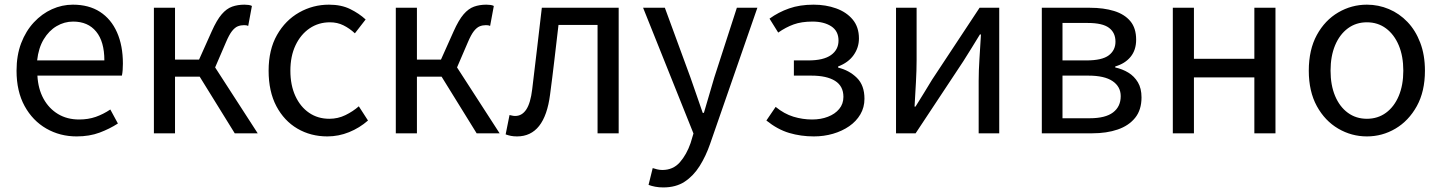

<svg xmlns="http://www.w3.org/2000/svg" viewBox="-20 -577 6239 831"><path d="M311.7 13.4Q239.5 13.4 180.4 -20.6Q121.3 -54.6 86.4 -118.2Q51.6 -181.9 51.6 -271Q51.6 -337.5 71.6 -390.1Q91.7 -442.7 126.5 -480.1Q161.4 -517.6 205 -537.2Q248.6 -556.8 295.4 -556.8Q364.6 -556.8 412.8 -525.7Q461 -494.5 486.4 -437.1Q511.9 -379.7 511.9 -301.7Q511.9 -287.4 510.9 -274.1Q510 -260.7 507.6 -249.7H141.9Q145 -192.4 168.3 -149.8Q191.7 -107.2 231.1 -83.5Q270.4 -59.8 322.3 -59.8Q361.8 -59.8 394.5 -71.2Q427.1 -82.7 457.5 -103.1L490.3 -42.5Q454.8 -19.4 411 -3Q367.2 13.4 311.7 13.4ZM140.7 -315.5H431.7Q431.7 -397.1 396.2 -440.3Q360.8 -483.6 296.5 -483.6Q258.5 -483.6 225.1 -463.9Q191.7 -444.3 169.2 -406.9Q146.7 -369.6 140.7 -315.5Z M646.1 0V-543.4H737.5V-319.1H841.6L896.1 -440.8Q918.2 -490.4 939.4 -515Q960.5 -539.6 984.6 -548.2Q1008.8 -556.8 1038 -556.8Q1047.3 -556.8 1056 -555.6Q1064.6 -554.4 1070.3 -551.2L1054.3 -464.9Q1049.9 -466.9 1046 -467.5Q1042 -468.1 1036 -468.1Q1022 -468.1 1009.4 -463.2Q996.8 -458.2 984.2 -442.5Q971.7 -426.7 957.7 -393.5L911.1 -285.2L1095.4 0H996L844.2 -245.3H737.5V0Z M1396.9 13.4Q1324.9 13.4 1267.3 -20.3Q1209.7 -54 1176.1 -117.6Q1142.6 -181.2 1142.6 -271Q1142.6 -361.9 1178.9 -425.7Q1215.2 -489.4 1274.9 -523.1Q1334.5 -556.8 1403.8 -556.8Q1457 -556.8 1495.6 -537.8Q1534.1 -518.9 1562.5 -492.7L1516 -432.8Q1492.8 -454.3 1466.4 -467.4Q1440.1 -480.5 1408.1 -480.5Q1358.7 -480.5 1319.9 -454.2Q1281.2 -427.8 1259 -380.8Q1236.8 -333.8 1236.8 -271Q1236.8 -208.7 1258.2 -161.8Q1279.7 -114.9 1317.6 -88.9Q1355.5 -62.9 1405.3 -62.9Q1442.7 -62.9 1475 -78.7Q1507.3 -94.4 1533 -116.9L1572.7 -55.4Q1536.2 -23.3 1490.9 -5Q1445.6 13.4 1396.9 13.4Z M1693.1 0V-543.4H1784.5V-319.1H1888.6L1943.1 -440.8Q1965.2 -490.4 1986.4 -515Q2007.5 -539.6 2031.6 -548.2Q2055.8 -556.8 2085 -556.8Q2094.3 -556.8 2103 -555.6Q2111.6 -554.4 2117.3 -551.2L2101.3 -464.9Q2096.9 -466.9 2093 -467.5Q2089 -468.1 2083 -468.1Q2069 -468.1 2056.4 -463.2Q2043.8 -458.2 2031.2 -442.5Q2018.7 -426.7 2004.7 -393.5L1958.1 -285.2L2142.4 0H2043L1891.2 -245.3H1784.5V0Z M2217.8 13.4Q2202.6 13.4 2191.3 11.1Q2180 8.8 2168.5 4.7L2185.3 -79.1Q2191.1 -78.1 2196.9 -76.6Q2202.6 -75.1 2210 -75.1Q2239.1 -75.1 2257.7 -102.9Q2276.2 -130.6 2283.4 -190.5Q2294.4 -279 2304.5 -367.2Q2314.5 -455.5 2325.1 -543.4H2657.7V0H2566.3V-469H2397.2Q2388.3 -393.4 2379.6 -318.5Q2370.9 -243.6 2360.7 -167.3Q2349.1 -77.2 2313.4 -31.9Q2277.7 13.4 2217.8 13.4Z M2850.9 234.2Q2832.1 234.2 2816.1 231.2Q2800.2 228.2 2787 223.2L2805 150.5Q2813 153.3 2824.2 156Q2835.5 158.7 2846.7 158.7Q2893.2 158.7 2922.5 125.4Q2951.8 92 2969.1 41.9L2981.4 0.7L2763.4 -543.4H2857.6L2968.4 -241.5Q2981.4 -205.6 2994.7 -165.9Q3008.1 -126.2 3021.5 -88.4H3026.5Q3037.6 -125.8 3049.2 -165.5Q3060.8 -205.2 3071.5 -241.5L3169.2 -543.4H3258L3053.5 45.5Q3035 99 3008.1 141.7Q2981.2 184.4 2943.4 209.3Q2905.5 234.2 2850.9 234.2Z M3502.5 13.4Q3446.3 13.4 3395.7 -1.6Q3345 -16.7 3297 -55.4L3337.1 -114.4Q3374.1 -84.1 3414.1 -71.9Q3454.1 -59.8 3494.9 -59.8Q3532.8 -59.8 3563.4 -71.7Q3594.1 -83.5 3612.2 -105.4Q3630.4 -127.2 3630.4 -157.8Q3630.4 -204.3 3594.3 -227Q3558.1 -249.7 3491.5 -249.7H3416V-315.5H3478.8Q3544.1 -315.5 3576.6 -338.6Q3609.2 -361.8 3609.2 -401.4Q3609.2 -442.7 3577.7 -463.2Q3546.2 -483.6 3496.4 -483.6Q3448.9 -483.6 3415 -471.3Q3381.2 -459.1 3348.2 -436L3310.6 -496.3Q3349.1 -524.3 3395.4 -540.5Q3441.7 -556.8 3501.1 -556.8Q3554 -556.8 3598.7 -540.8Q3643.5 -524.8 3670.5 -492.5Q3697.6 -460.1 3697.6 -410.5Q3697.6 -371 3674.5 -338.4Q3651.4 -305.9 3607.6 -289.4V-284.4Q3655.8 -272.6 3688.6 -240.2Q3721.5 -207.8 3721.5 -149.6Q3721.5 -112.1 3703.7 -81.9Q3686 -51.8 3655.4 -30.7Q3624.8 -9.6 3585.5 1.9Q3546.2 13.4 3502.5 13.4Z M3858.1 0V-543.4H3947.2V-316.1Q3947.2 -273.5 3944.3 -220.9Q3941.4 -168.3 3938.3 -115.7H3942.5Q3958.3 -141.1 3978.8 -174.2Q3999.4 -207.3 4014.2 -232.3L4219.7 -543.4H4304.8V0H4215.8V-226.7Q4215.8 -269.9 4219.2 -322.5Q4222.5 -375.1 4225.7 -427.7H4221.1Q4205.9 -402.7 4185.2 -369.2Q4164.6 -335.7 4148.8 -311.1L3942.9 0Z M4489.1 0V-543.4H4697.1Q4756.9 -543.4 4802.1 -529.4Q4847.2 -515.4 4872.3 -485.3Q4897.4 -455.3 4897.4 -405.2Q4897.4 -360.4 4873.3 -331Q4849.2 -301.6 4806.9 -289.4V-285Q4838 -278.2 4863.6 -262.7Q4889.2 -247.1 4904.9 -220.9Q4920.6 -194.7 4920.6 -155.5Q4920.6 -101.3 4893.1 -67.2Q4865.6 -33 4817.7 -16.5Q4769.8 0 4706.7 0ZM4578.6 -315.5H4682Q4749.9 -315.5 4778.9 -337.5Q4807.9 -359.5 4807.9 -396.6Q4807.9 -435.6 4779.8 -456.6Q4751.8 -477.6 4688.1 -477.6H4578.6ZM4578.6 -65.2H4696.4Q4764.3 -65.2 4797.4 -90.4Q4830.6 -115.6 4830.6 -160.8Q4830.6 -202 4795.4 -225.9Q4760.2 -249.7 4690.6 -249.7H4578.6Z M5056.1 0V-543.4H5147.5V-322.5H5409V-543.4H5500.4V0H5409V-241.9H5147.5V0Z M5896.1 13.4Q5829.6 13.4 5772 -20.3Q5714.4 -54 5679.5 -117.6Q5644.6 -181.2 5644.6 -271Q5644.6 -361.9 5679.5 -425.7Q5714.4 -489.4 5772 -523.1Q5829.6 -556.8 5896.1 -556.8Q5945.9 -556.8 5991.3 -537.7Q6036.7 -518.6 6071.8 -481.9Q6106.8 -445.3 6127 -392.1Q6147.3 -338.9 6147.3 -271Q6147.3 -181.2 6112.1 -117.6Q6076.8 -54 6019.7 -20.3Q5962.7 13.4 5896.1 13.4ZM5896.1 -62.9Q5943.2 -62.9 5978.7 -88.9Q6014.2 -114.9 6034 -161.8Q6053.7 -208.7 6053.7 -271Q6053.7 -333.8 6034 -380.8Q6014.2 -427.8 5978.7 -454.2Q5943.2 -480.5 5896.1 -480.5Q5849.1 -480.5 5813.6 -454.2Q5778.1 -427.8 5758.4 -380.8Q5738.8 -333.8 5738.8 -271Q5738.8 -208.7 5758.4 -161.8Q5778.1 -114.9 5813.6 -88.9Q5849.1 -62.9 5896.1 -62.9Z"/></svg>

Font: Noto Sans TC
Style: Regular
Weight: 100
Designer: Ryoko NISHIZUKA 西塚涼子 (kana, bopomofo & ideographs); Paul D. Hunt (Latin, Greek & Cyrillic); Sandoll Communications 산돌커뮤니
Foundry: Adobe
Version: Version 2.004;hotconv 1.0.118;makeotfexe 2.5.65603